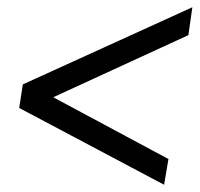

<svg xmlns="http://www.w3.org/2000/svg" viewBox="-20 -550 551 530"><path d="M433 -40 33 -252 43 -317 511 -530 500 -453 128 -282V-281L445 -111Z"/></svg>

Font: Nunito Sans 7pt Condensed Medium
Style: Italic
Weight: 500
Width: 3
Italic angle: -9°
Designer: Vernon Adams
Foundry: Vernon Adams
Version: Version 3.101;gftools[0.9.27]